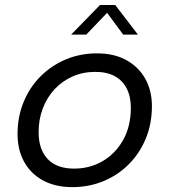

<svg xmlns="http://www.w3.org/2000/svg" viewBox="-20 -758 696 788"><path d="M277 10Q207 10 156.5 -17.5Q106 -45 79 -94Q52 -143 52 -208Q52 -278.5 76.8 -339Q101.5 -399.5 146 -444.2Q190.5 -489 249.8 -514Q309 -539 378 -539Q448.5 -539 499 -511Q549.5 -483 576.5 -434.2Q603.5 -385.5 603.5 -323Q603.5 -249.5 578 -188.5Q552.5 -127.5 507.8 -83Q463 -38.5 403.8 -14.2Q344.5 10 277 10ZM284 -66Q349.5 -66 402.2 -97.2Q455 -128.5 486 -184.5Q517 -240.5 517 -315.5Q517 -361.5 500.2 -394.5Q483.5 -427.5 451.2 -445.2Q419 -463 371.5 -463Q320.5 -463 278 -444.2Q235.5 -425.5 204.2 -392Q173 -358.5 155.8 -313.5Q138.5 -268.5 138.5 -215.5Q138.5 -144.5 175.8 -105.2Q213 -66 284 -66ZM272 -616 390.5 -737.5H453L546 -616H485.5L408.5 -720.5H434L334 -616Z"/></svg>

Font: Epilogue
Style: Italic
Weight: 400
Italic angle: -12°
Designer: Tyler Finck
Foundry: Etcetera Type Co
Version: Version 2.112